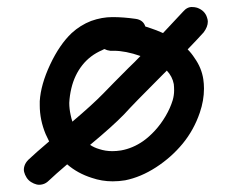

<svg xmlns="http://www.w3.org/2000/svg" viewBox="-20 -511 650 540"><path d="M495.1 -478.5Q506.8 -492.2 521.5 -491.2Q527.3 -491.2 534.2 -489.3Q556.6 -481.4 562.5 -460.9Q564.5 -455.1 564.5 -450.2Q564.5 -435.5 552.7 -419.9Q534.2 -399.4 507.8 -372.1Q518.6 -361.3 527.3 -347.7Q546.9 -320.3 551.8 -288.1Q553.7 -275.4 553.7 -261.7Q553.7 -228.5 542 -194.3Q525.4 -145.5 493.7 -106.9Q461.9 -68.4 418.9 -40.5Q376 -12.7 332 -3.9Q314.5 -1 296.9 -1Q266.6 -1 238.3 -10.7Q198.2 -23.4 168.9 -48.8Q135.7 -20.5 117.2 -2.9Q109.4 4.9 100.1 7.3Q90.8 9.8 83 7.8Q75.2 5.9 67.4 1Q59.6 -3.9 54.7 -11.7Q49.8 -19.5 47.9 -27.3Q45.9 -35.2 48.8 -44.4Q51.8 -53.7 59.6 -61.5Q79.1 -80.1 118.2 -113.3Q113.3 -123 108.4 -133.8Q91.8 -173.8 91.8 -214.8Q91.8 -220.7 91.8 -226.6Q94.7 -273.4 121.1 -329.6Q147.5 -385.7 181.6 -418Q206.1 -440.4 236.3 -452.1Q266.6 -462.9 295.9 -462.9H296.9Q327.1 -462.9 361.3 -458Q382.8 -455.1 388.7 -436.5Q404.3 -431.6 419.9 -425.8Q428.7 -421.9 438.5 -418Q468.8 -450.2 495.1 -478.5ZM375 -353.5Q333 -368.2 299.8 -368.2Q294.9 -368.2 290 -368.2Q281.2 -369.1 274.4 -373Q270.5 -372.1 267.6 -370.1Q233.4 -355.5 211.4 -327.6Q189.5 -299.8 180.7 -262.7Q175.8 -242.2 174.8 -221.7Q174.8 -205.1 178.7 -187.5Q180.7 -177.7 183.6 -168.9Q240.2 -216.8 270.5 -248Q295.9 -274.4 341.8 -320.3Q359.4 -336.9 375 -353.5ZM449.2 -312.5Q442.4 -305.7 434.6 -297.9Q356.4 -219.7 329.1 -189.5Q296.9 -156.2 233.4 -103.5Q245.1 -95.7 258.8 -91.8Q276.4 -85.9 295.9 -85.9Q307.6 -85.9 320.3 -87.9Q353.5 -93.8 382.8 -114.3Q399.4 -126 416 -144Q432.6 -162.1 445.8 -184.6Q459 -207 465.8 -229.5Q469.7 -243.2 469.7 -256.8Q469.7 -265.6 468.8 -274.4Q464.8 -295.9 449.2 -312.5Z"/></svg>

Font: sage sans
Style: Regular
Weight: 400
Version: Version 001.032